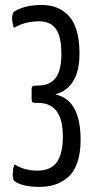

<svg xmlns="http://www.w3.org/2000/svg" viewBox="-20 -729 370 756"><path d="M135.7 6.8Q68.4 6.8 36.1 -16.1Q33.2 -18.6 31.5 -27.1Q29.8 -35.6 29.8 -40Q29.8 -45.9 31.2 -58.8Q32.7 -71.8 34.2 -71.8Q34.7 -77.6 35.6 -80.1Q36.6 -82.5 39.6 -80.1Q78.6 -57.1 127.4 -57.1Q179.2 -57.1 203.4 -90.1Q227.5 -123 227.5 -192.9Q227.1 -321.3 134.3 -323.7Q130.9 -324.2 116.7 -324.2Q109.4 -324.2 106.9 -327.4Q104.5 -330.6 104.5 -339.4V-379.9Q104.5 -391.6 116.7 -391.6Q130.4 -391.6 133.3 -392.1Q179.2 -393.6 200.4 -424.1Q221.7 -454.6 221.7 -515.1Q221.7 -585.4 200 -615.2Q178.2 -645 134.8 -645Q79.1 -645 37.1 -620.6Q33.7 -617.7 32.7 -625L32.2 -628.9Q30.8 -628.9 29.1 -641.6Q27.3 -654.3 27.3 -658.7Q27.3 -663.6 29.5 -672.1Q31.7 -680.7 35.2 -683.1Q78.1 -709.5 143.6 -709.5Q176.3 -709.5 202.4 -699.5Q228.5 -689.5 249.5 -668Q270.5 -646.5 281.7 -608.6Q293 -570.8 293 -518.6Q293 -382.8 196.8 -357.4Q297.4 -336.9 297.4 -178.7Q297.4 -126 284.2 -88.4Q271 -50.8 247.3 -30.8Q223.6 -10.7 196.3 -2Q168.9 6.8 135.7 6.8Z"/></svg>

Font: BenchNine
Style: Regular
Weight: 400
Designer: Vernon Adams
Foundry: Vernon Adams
Version: Version 1 ; ttfautohint (v0.92.18-e454-dirty) -l 8 -r 50 -G 